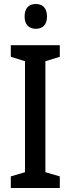

<svg xmlns="http://www.w3.org/2000/svg" viewBox="-20 -940 353 960"><path d="M159 -920C124 -920 103 -899 103 -857C103 -817 125 -796 159 -796C194 -796 215 -817 215 -857C215 -899 194 -920 159 -920ZM279 0V-58L207 -79V-634L279 -656V-714H34V-656L105 -634V-79L34 -58V0Z"/></svg>

Font: Noto Sans Thai Cond Med
Style: Regular
Weight: 500
Width: 3
Designer: Monotype Design Team
Foundry: Monotype Imaging Inc.
Version: Version 2.002